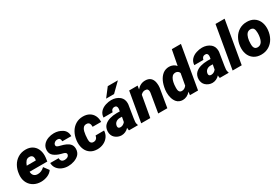

<svg xmlns="http://www.w3.org/2000/svg" viewBox="82 -1843 4301 2945"><g transform="rotate(-30 2232.5 -370.0)"><path d="M463.4 -82Q432.6 -36.6 377 -13.4Q321.3 9.8 260.7 9.8Q190.9 9.8 136.2 -20Q81.5 -49.8 51.3 -102.8Q21 -155.8 21 -222.7Q21 -230.5 22 -245.1L23.9 -264.2Q31.7 -340.8 66.9 -403.1Q102.1 -465.3 161.4 -501.7Q220.7 -538.1 297.9 -538.1Q364.7 -538.1 412.1 -508.8Q459.5 -479.5 483.4 -429Q507.3 -378.4 507.3 -315.4Q507.3 -295.4 505.4 -279.3L496.1 -212.4H182.6Q182.6 -168.9 207 -143.3Q231.4 -117.7 275.9 -117.7Q342.8 -117.7 396.5 -171.4ZM190.9 -314.9H351.6L354.5 -329.1Q356 -338.9 356 -347.2Q356 -376 340.1 -393.6Q324.2 -411.1 293.5 -411.6Q253.9 -413.1 230.5 -386.5Q207 -359.9 190.9 -314.9Z M820.8 -158.2Q820.8 -185.5 773.4 -198.7L735.8 -208.5Q665.5 -227.1 619.6 -263.4Q573.7 -299.8 573.7 -362.3Q573.7 -420.4 607.4 -460.7Q641.1 -501 697.3 -521Q746.1 -538.6 798.8 -538.6Q879.9 -538.6 945.8 -495.6Q1009.8 -453.6 1010.3 -365.7L850.6 -366.2Q851.1 -397 838.4 -412.8Q825.7 -428.7 795.4 -428.7Q770.5 -428.7 749.8 -414.3Q729 -399.9 724.6 -376Q724.1 -373.5 724.1 -368.7Q724.1 -348.1 744.4 -338.1Q764.6 -328.1 794.9 -321.8Q846.2 -309.6 885.7 -291.3Q925.3 -272.9 949.7 -243.2Q961.9 -228.5 968.3 -207.5Q974.6 -186.5 974.6 -162.6Q974.6 -133.3 964.4 -106.2Q954.1 -79.1 934.1 -59.6Q898.4 -25.4 846.2 -7.8Q793.9 9.8 740.7 9.8Q684.6 9.8 635.3 -11.2Q585.9 -32.2 555.2 -73Q524.4 -113.8 523.4 -170.4L671.9 -169.9Q673.3 -100.1 741.2 -100.1Q770 -100.1 792.5 -112.8Q814.9 -125.5 820.3 -151.4Q820.8 -153.8 820.8 -158.2Z M1337.4 -188.5 1488.3 -189Q1485.4 -129.4 1453.4 -84.2Q1421.4 -39.1 1370.1 -14.6Q1318.8 9.8 1259.3 9.8Q1189 9.8 1140.4 -21.2Q1091.8 -52.2 1067.9 -105.2Q1043.9 -158.2 1043.9 -225.1Q1043.9 -241.2 1045.4 -257.3L1047.4 -272.9Q1056.2 -346.7 1090.3 -407Q1124.5 -467.3 1181.4 -502.7Q1238.3 -538.1 1312 -538.1Q1376.5 -538.1 1422.9 -511.5Q1469.2 -484.9 1493.2 -437Q1517.1 -389.2 1515.6 -325.7L1364.7 -326.2Q1366.2 -363.8 1352.1 -387.7Q1337.9 -411.6 1301.3 -411.6Q1267.1 -411.6 1247.1 -389.9Q1227.1 -368.2 1218.3 -332Q1210 -295.4 1207 -268.6L1206.5 -257.3L1202.6 -201.2Q1198.7 -116.7 1261.7 -116.7Q1293.5 -116.7 1313 -136.2Q1332.5 -155.8 1337.4 -188.5Z M1759.8 -596.7 1877.4 -750H2056.6L1900.4 -596.7ZM1820.8 0Q1814 -22 1814.5 -48.3Q1787.6 -19 1754.6 -4.4Q1721.7 10.3 1687 10.3Q1655.3 10.3 1625.7 -1.5Q1596.2 -13.2 1572.8 -34.2Q1550.3 -54.2 1539.3 -82.8Q1528.3 -111.3 1528.3 -143.1Q1528.3 -175.3 1539.6 -205.1Q1550.8 -234.9 1571.3 -254.4Q1608.9 -290.5 1666.3 -306.9Q1723.6 -323.2 1789.1 -323.2L1842.8 -322.3L1848.6 -352.1Q1850.6 -366.7 1850.6 -373.5Q1850.6 -396 1839.8 -409.9Q1829.1 -423.8 1804.7 -423.8Q1753.4 -423.8 1741.2 -365.7L1580.1 -365.2Q1583 -423.8 1618.7 -463.4Q1654.3 -502.9 1712.4 -522Q1766.1 -539.1 1815.4 -539.1Q1856 -539.1 1893.6 -526.9Q1931.2 -514.6 1962.4 -488.3Q2011.7 -444.8 2011.7 -371.6Q2011.7 -364.3 2010.7 -349.6L1974.6 -123.5L1968.3 -70.8Q1967.3 -62 1967.3 -57.1Q1967.3 -33.2 1978 -9.3L1977.5 0ZM1815.4 -149.4 1831.5 -234.9 1790 -235.4Q1751.5 -234.4 1723.9 -212.9Q1696.3 -191.4 1690.9 -153.3Q1690.4 -149.9 1690.4 -143.6Q1690.4 -106.4 1733.4 -106.4Q1779.3 -106.4 1815.4 -149.4Z M2263.7 -374 2197.3 0H2036.6L2128.4 -528.3L2278.3 -528.8L2267.6 -466.3Q2328.6 -538.6 2414.6 -538.6Q2473.1 -538.6 2506.6 -509.8Q2540 -481 2550.8 -430.7Q2557.1 -397.5 2557.1 -367.7Q2557.1 -356 2555.2 -332.5L2499.5 0H2337.9L2394 -333.5Q2395.5 -344.7 2395.5 -354.5Q2395.5 -381.8 2382.6 -396.5Q2369.6 -411.1 2338.9 -411.1Q2296.4 -411.1 2263.7 -374Z M2899.9 0 2906.7 -57.1Q2877.4 -22.9 2842.3 -6.3Q2807.1 10.3 2770.5 10.3Q2739.7 10.3 2712.4 -1.2Q2685.1 -12.7 2667 -33.2Q2638.2 -65.9 2624 -113.3Q2609.9 -160.6 2609.9 -212.9Q2609.9 -232.9 2612.3 -256.3L2613.3 -264.2Q2636.2 -429.7 2726.6 -501.5Q2749 -519 2777.8 -528.6Q2806.6 -538.1 2836.9 -538.1Q2873 -538.1 2905.5 -523.9Q2938 -509.8 2960.4 -481.9L3011.7 -750H3173.3L3043.5 0ZM2772.9 -256.8 2770 -202.1Q2768.6 -164.1 2781.7 -140.6Q2794.9 -117.2 2827.6 -117.2Q2874 -117.2 2909.2 -162.1L2945.8 -365.7Q2937.5 -389.2 2919.4 -400.6Q2901.4 -412.1 2878.9 -412.1Q2862.3 -412.1 2846.9 -406.2Q2831.5 -400.4 2821.8 -389.6Q2801.3 -367.7 2789.8 -335Q2778.3 -302.2 2774.4 -267.1Z M3428.7 0Q3421.9 -22 3422.4 -48.3Q3395.5 -19 3362.5 -4.4Q3329.6 10.3 3294.9 10.3Q3263.2 10.3 3233.6 -1.5Q3204.1 -13.2 3180.7 -34.2Q3158.2 -54.2 3147.2 -82.8Q3136.2 -111.3 3136.2 -143.1Q3136.2 -175.3 3147.5 -205.1Q3158.7 -234.9 3179.2 -254.4Q3216.8 -290.5 3274.2 -306.9Q3331.5 -323.2 3397 -323.2L3450.7 -322.3L3456.5 -352.1Q3458.5 -366.7 3458.5 -373.5Q3458.5 -396 3447.8 -409.9Q3437 -423.8 3412.6 -423.8Q3361.3 -423.8 3349.1 -365.7L3188 -365.2Q3190.9 -423.8 3226.6 -463.4Q3262.2 -502.9 3320.3 -522Q3374 -539.1 3423.3 -539.1Q3463.9 -539.1 3501.5 -526.9Q3539.1 -514.6 3570.3 -488.3Q3619.6 -444.8 3619.6 -371.6Q3619.6 -364.3 3618.7 -349.6L3582.5 -123.5L3576.2 -70.8Q3575.2 -62 3575.2 -57.1Q3575.2 -33.2 3585.9 -9.3L3585.4 0ZM3423.3 -149.4 3439.5 -234.9 3397.9 -235.4Q3359.4 -234.4 3331.8 -212.9Q3304.2 -191.4 3298.8 -153.3Q3298.3 -149.9 3298.3 -143.6Q3298.3 -106.4 3341.3 -106.4Q3387.2 -106.4 3423.3 -149.4Z M3946.8 -750 3816.9 0H3655.8L3785.6 -750Z M3941.4 -266.1Q3949.7 -342.3 3984.9 -404.3Q4020 -466.3 4079.1 -502.2Q4138.2 -538.1 4214.4 -538.1Q4285.6 -538.1 4336.2 -507.1Q4386.7 -476.1 4412.4 -422.4Q4438 -368.7 4438 -301.8Q4438 -286.1 4436.5 -270Q4429.2 -190.4 4393.8 -126.7Q4358.4 -63 4298.6 -26.6Q4238.8 9.8 4162.1 9.8Q4091.3 9.8 4041 -21Q3990.7 -51.8 3964.8 -104.7Q3939 -157.7 3939 -224.6Q3939 -239.7 3940.4 -255.9ZM4168.5 -116.2Q4261.2 -116.2 4275.9 -270Q4277.3 -287.1 4277.3 -307.1Q4277.3 -358.4 4261.2 -386.2Q4253.9 -398.4 4239.3 -405Q4224.6 -411.6 4207 -411.6Q4189.5 -411.6 4173.1 -405Q4156.7 -398.4 4145.5 -385.7Q4123.5 -360.8 4111.6 -317.6Q4099.6 -274.4 4099.6 -219.7Q4099.6 -204.6 4100.1 -196.8Q4103 -116.2 4168.5 -116.2Z"/></g></svg>

Font: Mardoto Black
Style: Italic
Weight: 900
Italic angle: -12°
Designer: Christian Robertson, Vahan Hovhannisyan
Foundry: Google
Version: Version 1.000